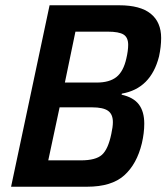

<svg xmlns="http://www.w3.org/2000/svg" viewBox="-20 -708 631 728"><path d="M168 -688H432Q512 -688 551.5 -656Q591 -624 591 -564Q591 -531 583 -494Q552 -372 442 -353L441 -349Q486 -339 506.5 -312Q527 -285 527 -239Q527 -204 518 -165Q499 -86 451 -43Q403 0 310 0H22ZM459 -486Q466 -516 466 -538Q466 -566 448.5 -577Q431 -588 388 -588H266L226 -395H347Q395 -395 421.5 -416Q448 -437 459 -486ZM402 -200Q408 -227 408 -245Q408 -275 389.5 -288Q371 -301 329 -301H206L163 -100H287Q343 -100 366.5 -121Q390 -142 402 -200Z"/></svg>

Font: Saira Semi Condensed Medium
Style: Italic
Weight: 500
Width: 4
Italic angle: -12°
Designer: Hector Gatti with collaboration of the Omnibus-Type team
Foundry: Omnibus-Type
Version: Version 1.001; ttfautohint (v1.8)